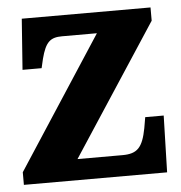

<svg xmlns="http://www.w3.org/2000/svg" viewBox="-44 -578 587 621"><g transform="rotate(-5 249.5 -268.0)"><path d="M9 0H474L479 -184H419L413 -149C401 -86 383 -68 335 -68H189L467 -493V-536H49L37 -371H99L106 -401C120 -455 136 -468 174 -468H287L9 -41Z"/></g></svg>

Font: Noto Serif Armenian SemiCondensed
Style: Bold
Weight: 700
Width: 4
Designer: Monotype Design Team
Foundry: Monotype Imaging Inc.
Version: Version 2.008